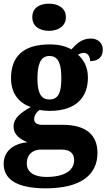

<svg xmlns="http://www.w3.org/2000/svg" viewBox="-27 -792 580 1046"><path d="M240 -624C289 -624 332 -649 332 -698C332 -749 289 -772 240 -772C188 -772 149 -749 149 -698C149 -649 188 -624 240 -624ZM222 234C413 234 504 161 504 41C504 -56 443 -112 314 -112H203C177 -112 159 -121 159 -143C159 -165 176 -186 190 -193C201 -190 231 -188 244 -188C388 -188 452 -262 452 -370C452 -428 428 -467 398 -494C407 -499 417 -504 431 -504C445 -504 464 -491 464 -459C516 -459 533 -489 533 -522C533 -554 510 -582 468 -582C419 -582 390 -554 362 -523C329 -541 293 -550 244 -550C98 -550 33 -483 33 -365C33 -280 80 -229 141 -209C85 -178 47 -148 47 -103C47 -55 86 -32 123 -17C45 -10 -7 33 -7 100C-7 188 69 234 222 234ZM242 -250C190 -250 177 -298 177 -364C177 -433 190 -487 242 -487C296 -487 307 -435 307 -365C307 -297 296 -250 242 -250ZM225 172C163 172 119 148 119 99C119 40 163 23 194 23H310C355 23 377 45 377 80C377 137 324 172 225 172Z"/></svg>

Font: Noto Serif Georgian SemiCondensed ExtraBold
Style: Regular
Weight: 800
Width: 4
Designer: Monotype Design Team, Akaki Razmadze
Foundry: Google LLC
Version: Version 2.003